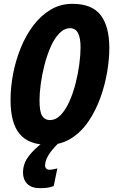

<svg xmlns="http://www.w3.org/2000/svg" viewBox="-20 -745 594 1001"><path d="M230 10Q130 10 82.5 -46.5Q35 -103 35 -224Q35 -291 48.5 -361Q62 -431 88.5 -496Q115 -561 154 -612.5Q193 -664 244 -694.5Q295 -725 358 -725Q459 -725 504.5 -666.5Q550 -608 550 -494Q550 -437 538.5 -369Q527 -301 503 -234.5Q479 -168 441.5 -112.5Q404 -57 351 -23.5Q298 10 230 10ZM240 -119Q271 -119 296.5 -145.5Q322 -172 341.5 -215.5Q361 -259 374 -310Q387 -361 393.5 -410.5Q400 -460 400 -498Q400 -598 346 -598Q315 -598 289 -571Q263 -544 244 -500.5Q225 -457 212 -406.5Q199 -356 192.5 -307.5Q186 -259 186 -223Q186 -162 200 -140.5Q214 -119 240 -119ZM189 236Q144 236 122 213.5Q100 191 100 155Q100 108 129 70Q158 32 201 0H286Q248 38 232 65Q216 92 215 117Q215 128 221.5 134Q228 140 237 140Q245 140 256 138Q267 136 279 133L260 225Q242 232 224.5 234Q207 236 189 236Z"/></svg>

Font: Noto Sans ExtraCondensed ExtraBold
Style: Italic
Weight: 800
Width: 2
Italic angle: -12°
Designer: Monotype Design Team
Foundry: Monotype Imaging Inc.
Version: Version 2.013; ttfautohint (v1.8.4.7-5d5b)